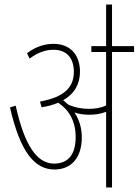

<svg xmlns="http://www.w3.org/2000/svg" viewBox="-20 -825 610 845"><path d="M340 -220C340 -260 330 -296 308 -330C328 -323 351 -320 374 -320C399 -320 426 -324 447 -333V0H473V-596H570V-622H473V-805H447V-622H382V-596H447V-361C425 -350 397 -346 373 -346C345 -346 312 -350 280 -365C273 -371 266 -377 258 -384C308 -412 332 -456 332 -509C332 -580 293 -632 215 -632C174 -632 135 -618 99 -591L110 -567C144 -592 178 -606 215 -606C275 -606 305 -568 305 -509C305 -443 266 -398 156 -378L163 -353C191 -357 215 -364 236 -373C284 -341 313 -292 313 -222C313 -146 281 -105 218 -105C143 -105 88 -184 49 -360L24 -352C70 -151 135 -79 220 -79C291 -79 340 -128 340 -220Z"/></svg>

Font: Noto Sans Devanagari Condensed Thin
Style: Regular
Weight: 100
Width: 3
Designer: Jelle Bosma - Monotype Design Team
Foundry: Monotype Imaging Inc.
Version: Version 2.004